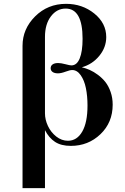

<svg xmlns="http://www.w3.org/2000/svg" viewBox="-20 -740 646 990"><path d="M320.8 -720.2Q404.3 -720.2 466.1 -670.4Q527.8 -620.6 527.8 -548.8Q527.8 -495.6 491.9 -451.9Q456.1 -408.2 401.9 -393.1Q422.4 -388.2 442.9 -379.2Q463.4 -370.1 485.4 -353.8Q507.3 -337.4 523.7 -316.7Q540 -295.9 550.5 -265.6Q561 -235.4 561 -200.2Q561 -108.4 498 -48.1Q435.1 12.2 345.2 12.2Q295.4 12.2 263.9 -8.3Q232.4 -28.8 211.9 -68.8V230H96.2V-503.9Q96.2 -590.8 161.1 -655.5Q226.1 -720.2 320.8 -720.2ZM318.8 -695.8Q272.9 -695.8 242.4 -655.5Q211.9 -615.2 211.9 -549.8V-155.8Q211.9 -123 227.1 -90.6Q242.2 -58.1 270 -36.1Q297.9 -14.2 330.1 -14.2Q377 -14.2 404.1 -61.5Q431.2 -108.9 431.2 -195.8Q431.2 -245.1 422.9 -285.6Q414.6 -326.2 396 -352.5Q377.4 -378.9 352.1 -378.9Q340.8 -378.9 317.9 -370.4Q294.9 -361.8 278.8 -361.8Q261.2 -361.8 251.2 -368.9Q241.2 -376 241.2 -388.2Q241.2 -400.9 251.5 -408Q261.7 -415 279.8 -415Q294.4 -415 317.4 -408.9Q340.3 -402.8 348.1 -402.8Q376.5 -402.8 391.1 -439Q405.8 -475.1 405.8 -540Q405.8 -695.8 318.8 -695.8Z"/></svg>

Font: Flanker Steampunk
Style: Bold
Weight: 700
Designer: Alexey Kryukov, Leonardo Di Lena
Foundry: Alexey Kryukov, Leonardo Di Lena
Version: 1.210